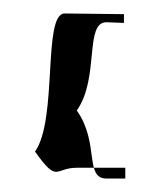

<svg xmlns="http://www.w3.org/2000/svg" viewBox="-20 -391 238 285"><path d="M32 -166C66 -214 43 -371 76 -371L164 -370V-357L138 -358C105 -358 128 -275 94 -227C128 -179 105 -126 138 -126H166V-142H94C61 -142 66 -118 32 -166Z"/></svg>

Font: Interstorm
Style: Regular
Weight: 400
Version: Version 0.7